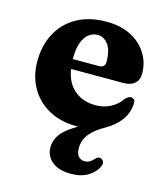

<svg xmlns="http://www.w3.org/2000/svg" viewBox="-108 -569 754 882"><g transform="rotate(15 268.5 -128.0)"><path d="M140 -235V-281H308Q337 -281 337 -308.5Q337 -364 316.2 -391Q295.5 -418 266.5 -418Q243.5 -418 224.8 -403.8Q206 -389.5 195 -360.5Q184 -331.5 184 -285.5Q184 -194 226.5 -148.5Q269 -103 338.5 -103Q379 -103 411.2 -120.5Q443.5 -138 461.5 -166Q479 -182 489 -181Q496.5 -180.5 502.2 -175.2Q508 -170 508 -158Q507 -114.5 482 -78.8Q457 -43 411.5 -17Q363 10 339.8 39.2Q316.5 68.5 316.5 106Q316.5 133 328 145.8Q339.5 158.5 357 158.5Q369.5 158.5 380.2 152.8Q391 147 400 136.5Q406.5 129.5 412.8 126.5Q419 123.5 426.5 126Q434.5 128.5 439.5 138Q444.5 147.5 437 163Q425 190.5 392.2 210.5Q359.5 230.5 311 230.5Q252.5 230.5 221 204Q189.5 177.5 189.5 136.5Q189.5 89.5 231.2 52Q273 14.5 361.5 -23.5L317 9Q306.5 11 297 11.8Q287.5 12.5 280 12.5Q205 12.5 148.5 -18.2Q92 -49 60.5 -103.8Q29 -158.5 29 -229.5Q29 -304.5 59.8 -362.5Q90.5 -420.5 149.2 -453.8Q208 -487 290.5 -487Q358 -487 406.8 -461.8Q455.5 -436.5 482.2 -393.8Q509 -351 509 -298.5Q509 -268 490 -251.5Q471 -235 436.5 -235Z"/></g></svg>

Font: Fraunces 28pt Soft Wonky
Style: Bold
Weight: 700
Version: Version 1.000;[b76b70a41]